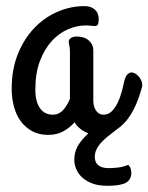

<svg xmlns="http://www.w3.org/2000/svg" viewBox="-20 -412 484 626"><path d="M317.9 -38.1Q333 -38.1 344 -48.8Q355 -59.6 363 -75.7Q371.1 -91.8 376.2 -110.6Q381.3 -129.4 384.8 -146Q388.2 -161.6 394.8 -168.7Q401.4 -175.8 409.2 -175.8Q415 -175.8 421.1 -172.1Q427.2 -168.5 432.4 -162.6Q437.5 -156.7 440.7 -149.4Q443.8 -142.1 443.8 -134.8Q443.8 -133.8 443.8 -132.3Q443.8 -130.9 442.9 -127.9Q438.5 -111.3 432.1 -93.3Q425.8 -75.2 417.2 -57.9Q408.7 -40.5 397.2 -25.1Q385.7 -9.8 371.1 2Q356 14.2 341.3 25.1Q326.7 36.1 314.9 47.6Q303.2 59.1 296.1 72Q289.1 85 289.1 100.1Q289.1 107.4 291.3 113.8Q293.5 120.1 298.8 125.2Q304.2 130.4 313 133.3Q321.8 136.2 335 136.2Q340.8 136.2 348.6 135.7Q356.4 135.3 364.7 134.3Q373 133.3 380.9 131.3Q388.7 129.4 394 127Q397.5 125 399.9 127.4Q402.3 129.9 404.3 133.8Q406.2 137.7 407.2 142.6Q408.2 147.5 408.2 150.9Q408.2 173.8 390.6 183.8Q373 193.8 330.1 193.8Q299.8 193.8 279.3 185.5Q258.8 177.2 246.1 164.8Q233.4 152.3 227.8 137.5Q222.2 122.6 222.2 108.9Q222.2 84 233.6 64Q245.1 43.9 268.1 22.9Q253.9 17.6 241.5 7.6Q229 -2.4 223.1 -13.2Q208 3.9 186.8 15.9Q165.5 27.8 137.2 27.8Q107.9 27.8 85.7 16.1Q63.5 4.4 48.3 -15.9Q33.2 -36.1 25.6 -63.7Q18.1 -91.3 18.1 -123Q18.1 -185.5 38.1 -235.4Q58.1 -285.2 91.3 -320.1Q124.5 -355 167.2 -373.5Q210 -392.1 255.9 -392.1Q276.4 -392.1 289.1 -380.9Q301.8 -369.6 301.8 -350.1Q301.8 -337.4 299.1 -332.3Q296.4 -327.1 289.1 -327.1Q282.2 -327.1 274.9 -328.1Q267.6 -329.1 259.8 -329.1Q231.4 -329.1 202.1 -316.7Q172.9 -304.2 149.2 -278.6Q125.5 -252.9 110.4 -213.6Q95.2 -174.3 95.2 -120.1Q95.2 -80.6 110.4 -59.3Q125.5 -38.1 151.9 -38.1Q172.4 -38.1 186 -53.5Q199.7 -68.8 208 -89.8V-244.1Q208 -251.5 207.3 -256.3Q206.5 -261.2 205.8 -264.6Q205.1 -268.1 204.6 -270.8Q204.1 -273.4 204.1 -275.9Q204.1 -283.7 211.7 -288.3Q219.2 -293 230 -293Q254.9 -293 269.5 -280Q284.2 -267.1 284.2 -249V-84Q284.2 -75.7 286.1 -67.6Q288.1 -59.6 292 -53Q295.9 -46.4 302.5 -42.2Q309.1 -38.1 317.9 -38.1Z"/></svg>

Font: Grand Hotel
Style: Regular
Weight: 400
Designer: Brian J. Bonislawsky & Jim Lyles for Astigmatic (AOETI)
Foundry: Astigmatic (AOETI)
Version: Version 001.000